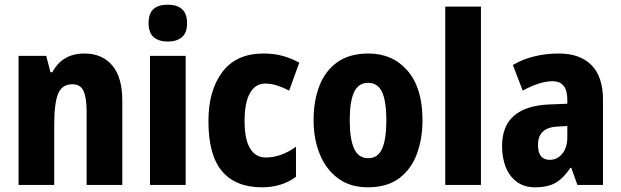

<svg xmlns="http://www.w3.org/2000/svg" viewBox="-20 -788 2646 818"><path d="M340 -560Q415 -560 458 -509.5Q501 -459 501 -360V0H349V-315Q349 -371 336 -400Q323 -429 289 -429Q244 -429 227.5 -388.5Q211 -348 211 -256V0H59V-550H177L195 -480H203Q245 -560 340 -560Z M695 -768Q734 -768 755.5 -749Q777 -730 777 -689Q777 -648 755 -629.5Q733 -611 695 -611Q657 -611 635 -629.5Q613 -648 613 -689Q613 -731 634 -749.5Q655 -768 695 -768ZM771 -550V0H619V-550Z M1096 10Q984 10 926 -58.5Q868 -127 868 -272Q868 -403 927.5 -481.5Q987 -560 1102 -560Q1148 -560 1185.5 -549.5Q1223 -539 1255 -521L1212 -402Q1185 -416 1160 -424Q1135 -432 1110 -432Q1068 -432 1045 -391.5Q1022 -351 1022 -273Q1022 -194 1045.5 -155.5Q1069 -117 1112 -117Q1178 -117 1241 -163V-35Q1181 10 1096 10Z M1780 -276Q1780 -197 1756 -132Q1732 -67 1680.5 -28.5Q1629 10 1547 10Q1472 10 1420.5 -28Q1369 -66 1342.5 -131Q1316 -196 1316 -276Q1316 -360 1341.5 -424Q1367 -488 1418.5 -524Q1470 -560 1550 -560Q1653 -560 1716.5 -486.5Q1780 -413 1780 -276ZM1470 -275Q1470 -196 1488.5 -155Q1507 -114 1549 -114Q1590 -114 1608 -154.5Q1626 -195 1626 -276Q1626 -356 1608 -395.5Q1590 -435 1548 -435Q1507 -435 1488.5 -395.5Q1470 -356 1470 -275Z M2029 0H1877V-760H2029Z M2362 -560Q2451 -560 2500 -510.5Q2549 -461 2549 -363V0H2440L2414 -73H2410Q2382 -30 2348.5 -10Q2315 10 2260 10Q2213 10 2181.5 -13.5Q2150 -37 2134.5 -76.5Q2119 -116 2119 -165Q2119 -252 2170.5 -295.5Q2222 -339 2320 -343L2397 -346V-364Q2397 -442 2334 -442Q2281 -442 2207 -402L2165 -511Q2205 -535 2255 -547.5Q2305 -560 2362 -560ZM2358 -249Q2313 -247 2292.5 -227Q2272 -207 2272 -171Q2272 -107 2322 -107Q2354 -107 2375.5 -133Q2397 -159 2397 -203V-251Z"/></svg>

Font: Noto Sans Ethiopic Condensed ExtraBold
Style: Regular
Weight: 800
Width: 3
Designer: Monotype Design Team
Foundry: Monotype Imaging Inc.
Version: Version 2.102; ttfautohint (v1.8.4.7-5d5b)